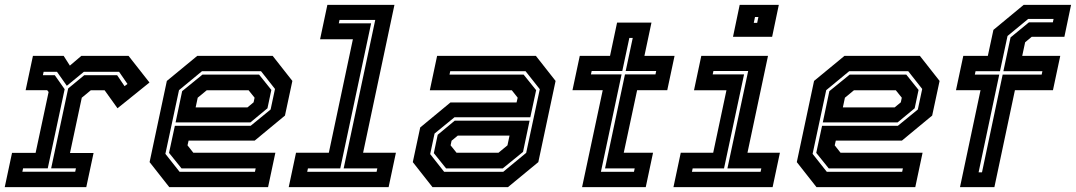

<svg xmlns="http://www.w3.org/2000/svg" viewBox="-22 -770 4428 790"><path d="M-2.5 0 27.5 -141H124.5L178 -391.5L172 -399H83.5L113.5 -540H240L265.5 -500L312.5 -540H507L593 -430.5L461.5 -324.5L408.5 -398.5H351.5L314.5 -368L266 -140.5H363L333 0ZM70 -63.5H287.5L290.5 -77.5H188.5L258.5 -406L324.5 -460.5H460L490.5 -415.5L502.5 -424.5L468 -474.5H323L253 -417L212.5 -474.5H157.5L154.5 -460.5H203.5L244 -403L174.5 -77.5H73Z M1100 -540 1181 -437 1150.5 -294.5 1026 -191.5H754L749.5 -172L773.5 -141.5H1111L1081 0H674.5L593.5 -103L664.5 -437L789.5 -540ZM1044 -463 1094.5 -400 1078.5 -324.5 1008.5 -266.5H700.5L727.5 -395L811 -463ZM1052 -477H809L714.5 -399L658.5 -137L717 -63H1027L1030 -77H725L673.5 -141L697.5 -252.5H1009.5L1091.5 -319.5L1109.5 -404ZM1001 -398.5H828.5L791.5 -368L783 -328H996L1021.5 -349L1025.5 -368Z M1166 0 1196 -141.5H1331L1430 -608.5H1295L1325 -750H1601L1472 -141.5H1607L1577 0ZM1242 -63H1527.5L1530.5 -77H1392L1522 -688H1375L1372 -674H1505L1378 -77H1245Z M1757.5 0 1676.5 -103 1707 -245.5 1831.5 -348.5H2103.5L2108 -368L2084 -398.5H1746.5L1776.5 -540H2183L2264 -437L2193 -103L2068 0ZM1813.5 -77 1763 -140 1779 -215.5 1849 -273.5H2157L2130 -145L2046.5 -77ZM1805.5 -63H2048.5L2143 -141L2199 -403L2140.5 -477H1830.5L1827.5 -463H2132.5L2184 -399L2160 -287.5H1848L1766 -220.5L1748 -136ZM1856.5 -141.5H2029L2066 -172L2074.5 -212H1861.5L1836 -191L1832 -172Z M2373 0 2458 -399H2333.5L2363.5 -540H2488L2517 -677H2658.5L2629.5 -540H2753.5L2723.5 -399H2599.5L2544.5 -141.5H2665L2635 0ZM2450.5 -63H2586.5L2589.5 -77H2467.5L2549.5 -464H2675L2678 -478H2552.5L2581.5 -614H2567.5L2538.5 -478H2412.5L2409.5 -464H2535.5Z M2994 -618.5 3021.5 -750H3182.5L3155 -618.5ZM3079.5 -676H3093.5L3098.5 -700H3084.5ZM2749 0 2779 -141.5H2912.5L2967 -398.5H2833.5L2863.5 -540H3138L3053.5 -141.5H3187L3157 0ZM2825 -63H3107.5L3110.5 -77H2971L3056.5 -478H2913.5L2910.5 -464H3039.5L2957 -77H2828Z M3763 -540 3844 -437 3813.5 -294.5 3689 -191.5H3417L3412.5 -172L3436.5 -141.5H3774L3744 0H3337.5L3256.5 -103L3327.5 -437L3452.5 -540ZM3707 -463 3757.5 -400 3741.5 -324.5 3671.5 -266.5H3363.5L3390.5 -395L3474 -463ZM3715 -477H3472L3377.5 -399L3321.5 -137L3380 -63H3690L3693 -77H3388L3336.5 -141L3360.5 -252.5H3672.5L3754.5 -319.5L3772.5 -404ZM3664 -398.5H3491.5L3454.5 -368L3446 -328H3659L3684.5 -349L3688.5 -368Z M3928 0 4012.5 -399H3911.5L3941.5 -540H4042.5L4065.5 -647L4190 -750H4385L4357.5 -618.5H4223L4196 -596L4184 -540H4340.5L4310.5 -399H4154L4069.5 0ZM4004.5 -61H4018.5L4103.5 -463H4264L4267 -477H4106.5L4136 -616L4211.5 -678H4310L4313 -692H4208.5L4123.5 -622L4092.5 -477H3992L3989 -463H4089.5Z"/></svg>

Font: Tourney
Style: Bold Italic
Weight: 700
Italic angle: -12°
Version: Version 1.015